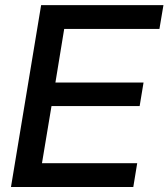

<svg xmlns="http://www.w3.org/2000/svg" viewBox="-20 -748 674 768"><path d="M23.9 0 144.5 -727.5H633.8L617.7 -632.3H236.8L201.7 -418H554.2L538.6 -323.7H186L147.9 -95.2H528.8L513.2 0Z"/></svg>

Font: Inter Display Medium
Style: Italic
Weight: 500
Italic angle: -9.39999°
Designer: Rasmus Andersson
Foundry: rsms
Version: Version 4.000;git-a52131595